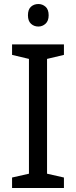

<svg xmlns="http://www.w3.org/2000/svg" viewBox="-20 -935 379 955"><path d="M298 0H40V-52L124 -71V-642L40 -662V-714H298V-662L214 -642V-71L298 -52ZM171 -915Q191 -915 206.5 -901.5Q222 -888 222 -859Q222 -831 206.5 -817Q191 -803 171 -803Q149 -803 134 -817Q119 -831 119 -859Q119 -888 134 -901.5Q149 -915 171 -915Z"/></svg>

Font: Noto Kufi Arabic
Style: Regular
Weight: 400
Designer: Monotype Design Team, David Williams, Khaled Hosny
Foundry: Google LLC
Version: Version 2.109; ttfautohint (v1.8.4.7-5d5b)